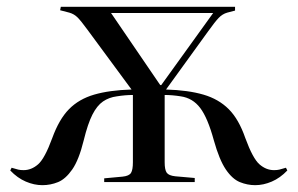

<svg xmlns="http://www.w3.org/2000/svg" viewBox="-20 -533 871 562"><path d="M104 9Q80 9 55.5 -1.5Q31 -12 10 -34L14 -42Q27 -38 33.5 -36.5Q40 -35 49 -35Q72 -35 91.5 -52Q111 -69 133 -129Q153 -184 182 -213.5Q211 -243 255.5 -256Q300 -269 365 -271L236 -446Q217 -472 207 -482Q197 -492 183 -496L156 -503L158 -513H668V-502L645 -496Q631 -492 620 -480.5Q609 -469 589 -441L466 -271Q531 -269 575.5 -256Q620 -243 649.5 -213.5Q679 -184 698 -129Q720 -69 739.5 -52Q759 -35 782 -35Q791 -35 797.5 -36.5Q804 -38 817 -42L821 -34Q800 -12 775.5 -1.5Q751 9 727 9Q704 9 682 0Q660 -9 641 -37Q622 -65 606 -122Q588 -188 566 -217Q544 -246 509 -251Q484 -255 462 -255V-58Q462 -36 468 -27.5Q474 -19 493 -17L550 -12V0H285V-11L339 -16Q358 -18 363.5 -27Q369 -36 369 -58V-255Q347 -255 322 -251Q299 -248 281.5 -236Q264 -224 250.5 -197.5Q237 -171 225 -122Q211 -65 191.5 -37Q172 -9 150 0Q128 9 104 9ZM449 -284H452L604 -495H305Z"/></svg>

Font: Display Regular
Style: Regular
Weight: 400
Designer: Latin by Veronika Burian and Jose Scaglione. Greek by Irene Vlachou. Cyrillic by Vera Evstafieva.
Foundry: TypeTogether
Version: Version 3.002